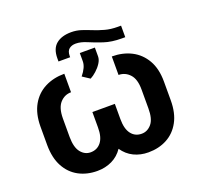

<svg xmlns="http://www.w3.org/2000/svg" viewBox="-128 -872 1056 1021"><g transform="rotate(-20 399.5 -361.5)"><path d="M534.4 -431.5V-536.2Q595.9 -536.2 644.4 -511.4Q692.8 -486.5 721.1 -437.5Q749.3 -388.5 749.3 -316.1V-210.2Q749.3 -137.8 722.5 -88.8Q695.7 -39.8 649.3 -14.9Q603 9.9 544 9.9Q498.9 9.9 461.8 -8.2Q424.7 -26.3 400.2 -62.5Q375.7 -26.3 338.1 -8.2Q300.4 9.9 255 9.9Q196.4 9.9 150.2 -14.9Q104 -39.8 77.4 -88.8Q50.8 -137.8 50.4 -210.2V-316.1Q50.8 -388.5 78.7 -437.5Q106.5 -486.5 155.2 -511.4Q203.8 -536.2 265.6 -536.2V-431.5Q228.7 -431.5 203.1 -403.4Q177.6 -375.4 177.2 -316.1V-210.2Q177.6 -150.9 200.1 -123.2Q222.7 -95.5 255 -95.5Q292.3 -95.5 314.5 -123.6Q336.6 -151.6 336.3 -206.7V-293.7H463.4V-206.7Q463.4 -152 485.1 -123.8Q506.7 -95.5 544 -95.5Q576.7 -95.5 600 -122.9Q623.2 -150.2 622.9 -210.2V-316.1Q623.2 -375.4 597.3 -403.4Q571.4 -431.5 534.4 -431.5ZM618.3 -673.3H636.7V-608H616.8Q560 -608 516.5 -622.5Q473 -637.1 439.1 -651.6Q405.2 -666.2 376.8 -666.2Q354.4 -666.2 339.8 -654.7Q325.3 -643.1 324.9 -616.5V-608H258.9V-625.7Q258.9 -680.8 290 -706.1Q321 -731.5 375.4 -731.5Q404.5 -731.5 431.5 -722.7Q458.5 -713.8 486.5 -702.4Q514.6 -691.1 546.7 -682.2Q578.8 -673.3 618.3 -673.3ZM388.5 -463.8 347.3 -490.8Q380.7 -531.6 380.7 -564.6V-611.5H465.9V-561.8Q465.9 -543.3 453.5 -524Q441.1 -504.6 423.1 -488.5Q405.2 -472.3 388.5 -463.8Z"/></g></svg>

Font: Inter Zeller Semi Bold
Style: Regular
Weight: 600
Designer: Rasmus Andersson; Joe Bland
Foundry: zeller
Version: Version 3.015;git-dec3a8cb1